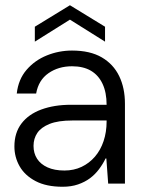

<svg xmlns="http://www.w3.org/2000/svg" viewBox="-20 -701 538 733"><path d="M219 12Q157 12 116 -9.5Q75 -31 55 -66Q35 -101 35 -142Q35 -194 62 -229.5Q89 -265 138 -283Q187 -301 251 -301H387Q387 -348 371.5 -381Q356 -414 327 -431Q298 -448 255 -448Q203 -448 165 -421.5Q127 -395 118 -344H44Q50 -398 81.5 -434.5Q113 -471 159 -489.5Q205 -508 255 -508Q324 -508 368.5 -482Q413 -456 435 -410.5Q457 -365 457 -305V0H393L386 -96H383Q373 -75 358 -55Q343 -35 323.5 -20.5Q304 -6 278 3Q252 12 219 12ZM226 -50Q262 -50 291.5 -64Q321 -78 342.5 -103Q364 -128 375.5 -162.5Q387 -197 387 -237V-241H256Q202 -241 169.5 -228Q137 -215 122.5 -193.5Q108 -172 108 -144Q108 -116 121.5 -95Q135 -74 161.5 -62Q188 -50 226 -50ZM113 -542V-599L247 -681L381 -599V-542L247 -626Z"/></svg>

Font: DM Sans 36pt Light
Style: Regular
Weight: 300
Designer: Colophon Foundry, Jonny Pinhorn
Foundry: Colophon Foundry
Version: Version 4.004;gftools[0.9.30]